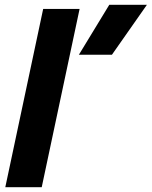

<svg xmlns="http://www.w3.org/2000/svg" viewBox="-20 -776 629 796"><path d="M433 -756H589L444 -549H307ZM159 -739H310L153 0H2Z"/></svg>

Font: Prompt Semibold
Style: Italic
Weight: 600
Italic angle: -12°
Designer: Katatrad Team
Foundry: CadsonDemak
Version: Version 1.000